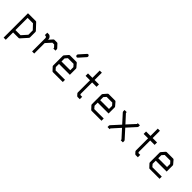

<svg xmlns="http://www.w3.org/2000/svg" viewBox="240 -1997 3409 3409"><g transform="rotate(45 1944.0 -292.5)"><path d="M51.5 -478H249.5Q257.5 -478 261 -474L371.5 -356Q380 -346 380 -335V-201Q380 -189 371.5 -180L263.5 -59Q256 -50 245.5 -50H105.5V134H51.5ZM105.5 -415V-109H234L326.5 -213V-323L239.5 -415Z M635.5 -313V-50H582.5V-384Q582.5 -395 574 -406Q564 -415 553.5 -415H537.5V-476H581.5Q595.5 -476 615.5 -456.5Q635.5 -437 635.5 -415V-396L697.5 -466Q706.5 -476 716.5 -476H782Q794 -476 801 -467L857.5 -406Q866 -396.5 866 -384V-354H812V-372L771.5 -415H728Z M1076.5 -231V-152L1115 -107H1352V-51H1104.5Q1093 -51 1086.5 -59L1030.5 -119Q1023.5 -126.5 1023.5 -140V-382Q1023.5 -391 1032.5 -402L1087 -465Q1097 -476 1107 -476H1270Q1280 -476 1289 -465L1342 -403Q1350 -394.5 1350 -383V-231ZM1077.5 -293H1298V-371L1259 -415H1117L1077.5 -370ZM1196 -546Q1188 -554.5 1188 -567Q1188 -580 1196 -589L1304 -710Q1312 -719 1323 -719Q1335 -719 1343 -710Q1351 -701 1351 -688Q1351 -675.5 1343 -667L1235 -546Q1227 -537 1215 -537Q1204 -537 1196 -546Z M1725.5 -123 1737 -109H1781V-49H1726Q1716 -49 1707.5 -58L1679.5 -89Q1671.5 -97.5 1671.5 -110V-415H1560.5V-476H1671.5V-659H1725.5V-476H1836V-415H1725.5Z M2048.5 -231V-152L2087 -107H2324V-51H2076.5Q2065 -51 2058.5 -59L2002.5 -119Q1995.5 -126.5 1995.5 -140V-382Q1995.5 -391 2004.5 -402L2059 -465Q2069 -476 2079 -476H2242Q2252 -476 2261 -465L2314 -403Q2322 -394.5 2322 -383V-231ZM2049.5 -293H2270V-371L2231 -415H2089L2049.5 -370Z M2671 -220 2532.5 -67V-48H2478.5V-80Q2478.5 -93 2486 -101L2632.5 -262L2486 -424Q2478.5 -432 2478.5 -446V-476H2532.5V-456L2671 -305L2810 -456V-476H2864V-446Q2864 -433.5 2855.5 -424L2709 -263L2855.5 -101Q2864 -91.5 2864 -80V-48H2810V-67Z M3183.5 -123 3195 -109H3239V-49H3184Q3174 -49 3165.5 -58L3137.5 -89Q3129.5 -97.5 3129.5 -110V-415H3018.5V-476H3129.5V-659H3183.5V-476H3294V-415H3183.5Z M3506.5 -231V-152L3545 -107H3782V-51H3534.5Q3523 -51 3516.5 -59L3460.5 -119Q3453.5 -126.5 3453.5 -140V-382Q3453.5 -391 3462.5 -402L3517 -465Q3527 -476 3537 -476H3700Q3710 -476 3719 -465L3772 -403Q3780 -394.5 3780 -383V-231ZM3507.5 -293H3728V-371L3689 -415H3547L3507.5 -370Z"/></g></svg>

Font: 3270 Nerd Font Mono SemCond
Style: Regular
Weight: 400
Monospace: yes
Version: Version 3.0.1;Nerd Fonts 3.1.1